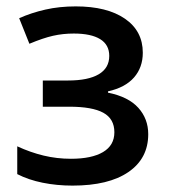

<svg xmlns="http://www.w3.org/2000/svg" viewBox="-20 -571 540 601"><path d="M207 10Q158 10 113.5 1Q69 -8 34 -26V-113Q75 -94 116.5 -84Q158 -74 202 -74Q267 -74 302.5 -95Q338 -116 338 -157Q338 -199 303.5 -218Q269 -237 197 -237H114V-319H193Q256 -319 289 -338.5Q322 -358 322 -396Q322 -431 293.5 -448.5Q265 -466 211 -466Q177 -466 146 -459Q115 -452 72 -434L40 -514Q78 -531 122 -541Q166 -551 217 -551Q315 -551 371 -512.5Q427 -474 427 -406Q427 -360 399.5 -328.5Q372 -297 318 -285V-281Q382 -268 413 -233.5Q444 -199 444 -151Q444 -75 382 -32.5Q320 10 207 10Z"/></svg>

Font: Noto Sans Mono ExtraCondensed Medium
Style: Regular
Weight: 500
Width: 2
Designer: Monotype Design Team
Foundry: Monotype Imaging Inc.
Version: Version 2.014